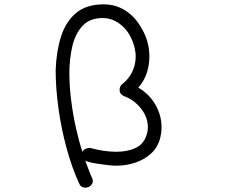

<svg xmlns="http://www.w3.org/2000/svg" viewBox="-20 -692 1040 883"><path d="M372 171Q352 171 344 152Q311 80 286.5 -9.5Q262 -99 249 -192.5Q236 -286 236 -370Q239 -455 260.5 -523.5Q282 -592 329.5 -632Q377 -672 457 -672Q512 -672 557.5 -643Q603 -614 634 -557Q667 -499 667 -432Q667 -392 654.5 -355Q642 -318 616 -289Q666 -260 694.5 -211Q723 -162 723 -106Q723 -93 721 -79Q719 -65 715 -51Q703 -11 672.5 16Q642 43 601 56.5Q560 70 514 70Q499 70 477 67.5Q455 65 432 61.5Q409 58 392.5 54Q376 50 372 46Q376 57 382 73.5Q388 90 394 105Q400 120 403 126Q405 130 406 133Q407 136 407 140Q407 152 397 161.5Q387 171 372 171ZM359 6Q365 -5 377.5 -9Q390 -13 397 -11Q460 6 516 6Q566 6 603.5 -11.5Q641 -29 654 -71Q660 -89 660 -107Q660 -154 627.5 -194Q595 -234 550 -250Q530 -259 530 -279Q530 -295 542 -305Q572 -328 588 -361.5Q604 -395 604 -432Q604 -443 602.5 -453Q601 -463 599 -473Q583 -536 542.5 -572.5Q502 -609 452 -609Q393 -609 359.5 -573Q326 -537 312.5 -478.5Q299 -420 299 -354Q299 -298 307 -233Q315 -168 329 -105Q343 -42 359 6Z"/></svg>

Font: Hachi Maru Pop
Style: Regular
Weight: 400
Designer: Nontynet
Foundry: Nontynet
Version: Version 1.300